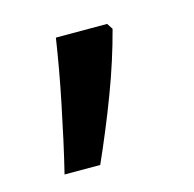

<svg xmlns="http://www.w3.org/2000/svg" viewBox="-52 -169 354 350"><g transform="rotate(-15 125.0 6.5)"><path d="M176.8 -116.2 184.1 -105Q177.2 -78.6 167.7 -48.8Q158.2 -19 146.7 11.2Q135.3 41.5 122.8 71.5Q110.4 101.6 98.1 128.9H30.8Q38.1 99.1 45.2 66.9Q52.2 34.7 58.8 2.7Q65.4 -29.3 70.8 -59.8Q76.2 -90.3 80.1 -116.2Z"/></g></svg>

Font: Noto Sans Cham
Style: Regular
Weight: 400
Designer: Danh Hong
Foundry: Danh Hong
Version: Version 1.02